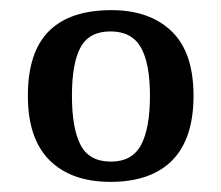

<svg xmlns="http://www.w3.org/2000/svg" viewBox="-20 -739 437 379"><path d="M198 -380Q121 -380 78 -422.5Q35 -465 35 -550Q35 -636 76.5 -677.5Q118 -719 200 -719Q275 -719 318.5 -677.5Q362 -636 362 -550Q362 -465 320 -422.5Q278 -380 198 -380ZM199 -420Q241 -420 258.5 -453Q276 -486 276 -550Q276 -614 258 -645.5Q240 -677 198 -677Q156 -677 139 -645.5Q122 -614 122 -550Q122 -486 139 -453Q156 -420 199 -420Z"/></svg>

Font: Noto Serif Malayalam
Style: Regular
Weight: 400
Designer: Indian type Foundry, Jelle Bosma, Monotype Design Team
Foundry: Monotype Imaging Inc.
Version: Version 2.103